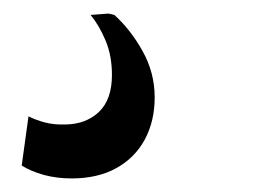

<svg xmlns="http://www.w3.org/2000/svg" viewBox="-20 -43 373 283"><path d="M85.5 220Q63.5 220 44.5 214.8Q25.5 209.5 12 201L22 128.5Q33 134 46.2 137.5Q59.5 141 76.5 140.5Q107 140 126 121.8Q145 103.5 145 67.5Q145 39 135.5 16.5Q126 -6 113.5 -21L140 -23L148.5 -21Q172 0 190 32Q208 64 208 100.5Q208 135.5 193.5 162.5Q179 189.5 151.5 204.8Q124 220 85.5 220Z"/></svg>

Font: Merriweather 120pt SemiBold
Style: Italic
Weight: 600
Italic angle: -7.8°
Version: Version 2.101